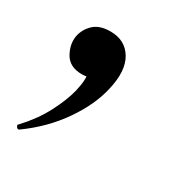

<svg xmlns="http://www.w3.org/2000/svg" viewBox="-83 -171 400 418"><g transform="rotate(30 117.0 38.5)"><path d="M17 180Q13 183 9.5 178Q6 173 10 171Q39 140 56.5 106.5Q74 73 81 45Q89 11 83 -3Q77 -17 77 -18L110 -36Q111 -14 102.5 -3Q94 8 74 8Q43 8 30.5 -14Q18 -36 22 -58Q26 -77 40.5 -90.5Q55 -104 82 -104Q119 -104 136.5 -75Q154 -46 142 5Q132 50 99.5 97Q67 144 17 180Z"/></g></svg>

Font: Cormorant Infant Light
Style: Italic
Weight: 300
Italic angle: -10°
Designer: Christian Thalmann (Catharsis Fonts)
Foundry: Catharsis Fonts
Version: Version 4.001